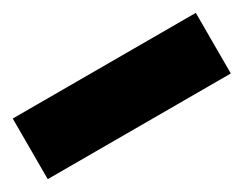

<svg xmlns="http://www.w3.org/2000/svg" viewBox="-50 -87 516 406"><g transform="rotate(-30 207.5 116.0)"><path d="M431 190H-16V42H431Z"/></g></svg>

Font: LT Crewmate
Style: Regular
Weight: 400
Designer: Daniel Lyons
Foundry: LyonsType
Version: Version 1.001;FEAKit 1.0